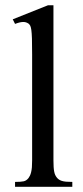

<svg xmlns="http://www.w3.org/2000/svg" viewBox="-20 -715 318 735"><path d="M37.6 0V-18.6Q60.1 -18.6 70.8 -21Q81.5 -23.4 89.4 -33.7Q92.3 -37.6 94.7 -42.7Q97.2 -47.9 99.1 -55.7Q101.1 -63.5 102.1 -74.5Q103 -85.4 103 -101.1V-506.8Q103 -544.9 102.3 -566.9Q101.6 -588.9 99.9 -600.6Q98.1 -612.3 95.7 -616.7Q93.3 -621.1 89.4 -624.5Q85 -627.4 80.1 -629.2Q75.2 -630.9 69.3 -630.9Q63.5 -630.9 55.7 -629.2Q47.9 -627.4 37.6 -623.5L28.8 -641.1L163.6 -694.8H184.6V-101.1Q184.6 -86.4 185.3 -75.9Q186 -65.4 187.5 -57.9Q189 -50.3 191.4 -45.2Q193.8 -40 197.3 -35.6Q200.7 -31.2 205.1 -28.1Q209.5 -24.9 216.1 -22.7Q222.7 -20.5 232.7 -19.5Q242.7 -18.6 256.8 -18.6V0Z"/></svg>

Font: Doulos SIL Compact
Style: Regular
Weight: 400
Designer: Walt Agee, Victor Gaultney, Peter Martin, Debbi Hosken
Foundry: SIL International
Version: Version 4.110; 2011; Maintenance release ; LnSpcTght